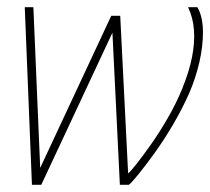

<svg xmlns="http://www.w3.org/2000/svg" viewBox="-20 -515 586 535"><path d="M314 0 291 -471H315L337 -32Q342 -35 359.5 -57Q377 -79 401 -113Q425 -147 448 -187Q471 -227 487 -266Q507 -315 515 -355.5Q523 -396 520.5 -431Q518 -466 504 -495H530Q545 -469 545.5 -428Q546 -387 535.5 -341.5Q525 -296 507 -255Q488 -212 462.5 -168.5Q437 -125 411 -89Q385 -53 365.5 -29Q346 -5 339 0ZM69 0 49 -495H73L94 0ZM70 0 290 -471 312 -464 95 0Z"/></svg>

Font: Alumni Sans Thin Thin
Style: Italic
Weight: 250
Italic angle: -8°
Version: Version 1.016